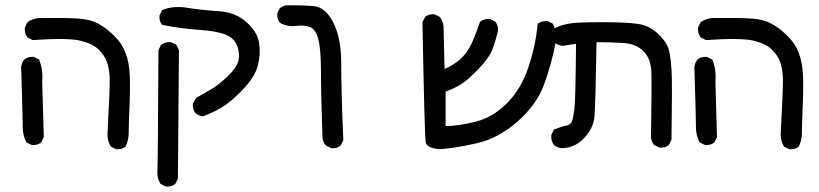

<svg xmlns="http://www.w3.org/2000/svg" viewBox="-20 -433 3040 713"><path d="M411.1 121.1 391.6 111.3Q376 85.9 379.9 50.8Q388.7 -111.3 387.2 -145Q385.7 -178.7 377 -203.1Q368.2 -227.5 345.7 -249.5Q323.2 -271.5 277.3 -282.2Q231.4 -293 101.6 -284.2L82 -293.9Q70.3 -309.6 72.3 -331.1L82 -350.6Q107.4 -368.2 140.6 -366.2Q231.4 -367.2 274.4 -363.8Q317.4 -360.4 345.7 -344.7Q374 -329.1 403.3 -300.8Q432.6 -272.5 446.3 -236.3Q460 -200.2 461.9 -152.8Q463.9 -105.5 460.9 -38.1Q458 29.3 458 58.6Q458 87.9 446.3 111.3Q432.6 123 411.1 121.1ZM97.7 105.5 78.1 95.7Q64.5 70.3 64.5 40.5Q64.5 10.7 58.6 -184.6Q60.5 -200.2 70.3 -211.9Q84 -223.6 105.5 -221.7L125 -211.9Q140.6 -174.8 136.7 -129.9L142.6 76.2L132.8 95.7Q119.1 107.4 97.7 105.5Z M595.7 259.8 576.2 250Q562.5 228.5 564.5 201.2Q566.4 173.8 568.4 -247.1L578.1 -266.6Q593.8 -278.3 615.2 -276.4L634.8 -266.6L644.5 -247.1L640.6 230.5L630.9 250Q617.2 261.7 595.7 259.8ZM733.4 -1Q717.8 -2.9 706.1 -12.7Q694.3 -26.4 696.3 -47.9L708 -69.3Q735.4 -85 762.7 -100.6Q790 -116.2 823.2 -147.5Q856.4 -178.7 864.3 -204.1Q872.1 -229.5 861.8 -259.8Q851.6 -290 819.8 -303.7Q788.1 -317.4 718.3 -322.3Q648.4 -327.1 582 -340.8Q570.3 -354.5 572.3 -376L582 -395.5Q619.1 -411.1 667 -405.3Q727.5 -395.5 791 -391.6Q854.5 -387.7 895.5 -350.6Q936.5 -313.5 942.4 -272.5Q948.2 -231.4 937.5 -189.5Q926.8 -147.5 881.8 -100.6Q836.9 -53.7 803.7 -34.2Q770.5 -14.6 733.4 -1Z M1210 117.2 1190.4 107.4Q1179.7 95.7 1177.7 80.1Q1171.9 -81.1 1171.9 -166Q1171.9 -251 1162.1 -287.1Q1152.3 -323.2 1132.8 -332Q1113.3 -340.8 1079.1 -336.9Q1044.9 -333 1019.5 -348.6Q1007.8 -362.3 1009.8 -383.8L1019.5 -403.3L1039.1 -413.1Q1102.5 -414.1 1145.5 -410.2Q1188.5 -406.2 1217.8 -349.1Q1247.1 -292 1247.1 -196.3Q1247.1 -100.6 1254.9 87.9L1245.1 107.4Q1231.4 119.1 1210 117.2Z M1613.3 121.1Q1565.4 117.2 1561 95.7Q1556.6 74.2 1548.8 -350.6L1558.6 -370.1Q1572.3 -381.8 1593.8 -379.9L1613.3 -370.1Q1625 -354.5 1627 -336.9L1630.9 -176.8Q1665 -191.4 1690.4 -214.4Q1715.8 -237.3 1731.4 -271.5Q1747.1 -305.7 1762.7 -352.5Q1778.3 -364.3 1799.8 -362.3L1819.3 -352.5Q1831.1 -338.9 1829.1 -317.4Q1821.3 -284.2 1809.6 -252Q1797.9 -219.7 1756.8 -176.8Q1715.8 -133.8 1689 -118.2Q1662.1 -102.5 1634.8 -92.8V35.2Q1679.7 35.2 1744.1 19.5Q1808.6 3.9 1861.3 -48.3Q1914.1 -100.6 1941.4 -180.7Q1968.8 -260.7 1976.6 -344.7Q1992.2 -356.4 2013.7 -354.5L2033.2 -344.7Q2048.8 -313.5 2043 -272.5Q2027.3 -192.4 2000 -118.2Q1972.7 -43.9 1901.4 18.6Q1830.1 81.1 1750 99.1Q1669.9 117.2 1613.3 121.1Z M2064.5 117.2Q2048.8 115.2 2037.1 105.5Q2025.4 89.8 2027.3 68.4L2037.1 47.9Q2068.4 36.1 2084 33.2Q2099.6 30.3 2104.5 15.6Q2109.4 1 2113.3 -30.3Q2117.2 -61.5 2119.1 -270.5L2068.4 -262.7Q2052.7 -264.6 2041 -274.4Q2029.3 -288.1 2031.2 -309.6L2041 -329.1Q2070.3 -342.8 2102.5 -346.7Q2134.8 -350.6 2217.3 -350.6Q2299.8 -350.6 2345.7 -344.7Q2391.6 -338.9 2424.8 -306.6Q2458 -274.4 2464.8 -244.1Q2471.7 -213.9 2474.1 -165.5Q2476.6 -117.2 2473.6 85.9L2463.9 105.5Q2450.2 117.2 2428.7 115.2L2409.2 105.5Q2399.4 93.8 2397.5 78.1Q2400.4 -117.2 2398.9 -165.5Q2397.5 -213.9 2370.1 -242.2Q2342.8 -270.5 2293.9 -273.4Q2245.1 -276.4 2195.3 -276.4Q2191.4 -43.9 2187.5 0Q2183.6 43.9 2148.4 80.6Q2113.3 117.2 2064.5 117.2Z M2911.1 121.1 2891.6 111.3Q2876 85.9 2879.9 50.8Q2888.7 -111.3 2887.2 -145Q2885.7 -178.7 2877 -203.1Q2868.2 -227.5 2845.7 -249.5Q2823.2 -271.5 2777.3 -282.2Q2731.4 -293 2601.6 -284.2L2582 -293.9Q2570.3 -309.6 2572.3 -331.1L2582 -350.6Q2607.4 -368.2 2640.6 -366.2Q2731.4 -367.2 2774.4 -363.8Q2817.4 -360.4 2845.7 -344.7Q2874 -329.1 2903.3 -300.8Q2932.6 -272.5 2946.3 -236.3Q2960 -200.2 2961.9 -152.8Q2963.9 -105.5 2960.9 -38.1Q2958 29.3 2958 58.6Q2958 87.9 2946.3 111.3Q2932.6 123 2911.1 121.1ZM2597.7 105.5 2578.1 95.7Q2564.5 70.3 2564.5 40.5Q2564.5 10.7 2558.6 -184.6Q2560.5 -200.2 2570.3 -211.9Q2584 -223.6 2605.5 -221.7L2625 -211.9Q2640.6 -174.8 2636.7 -129.9L2642.6 76.2L2632.8 95.7Q2619.1 107.4 2597.7 105.5Z"/></svg>

Font: NaikaiFont
Style: Regular
Weight: 400
Version: Version 1.67